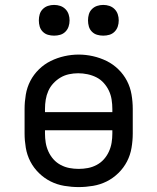

<svg xmlns="http://www.w3.org/2000/svg" viewBox="-20 -753 640 781"><path d="M300 8Q271 8 241.5 3Q212 -2 186 -15Q160 -28 138.5 -49Q117 -70 103.5 -96Q90 -122 85 -151.5Q80 -181 80 -210V-310Q80 -339 85 -368.5Q90 -398 103.5 -424Q117 -450 138.5 -471Q160 -492 186.5 -505Q213 -518 242 -524.5Q271 -531 300 -531Q329 -531 358 -524.5Q387 -518 413.5 -505Q440 -492 461.5 -471Q483 -450 496.5 -424Q510 -398 515 -368.5Q520 -339 520 -310V-210Q520 -181 515 -151.5Q510 -122 496.5 -96Q483 -70 461.5 -49Q440 -28 414 -15Q388 -2 358.5 3Q329 8 300 8ZM163 -297H437V-310Q437 -329 434 -348Q431 -367 423 -384Q415 -401 402 -415.5Q389 -430 372 -438.5Q355 -447 336 -451Q317 -455 298 -455Q279 -455 260.5 -451Q242 -447 226 -437.5Q210 -428 197 -414Q184 -400 176.5 -383Q169 -366 166 -347.5Q163 -329 163 -310ZM300 -66Q319 -66 337.5 -69.5Q356 -73 373 -82Q390 -91 402.5 -105Q415 -119 423 -136.5Q431 -154 434 -172.5Q437 -191 437 -210V-223H163V-210Q163 -191 166 -172.5Q169 -154 177 -136.5Q185 -119 197.5 -105Q210 -91 227 -82Q244 -73 262.5 -69.5Q281 -66 300 -66ZM400 -608Q387 -608 375 -611.5Q363 -615 354 -624Q345 -633 341.5 -645Q338 -657 338 -670Q338 -683 341.5 -695Q345 -707 354 -716Q363 -725 375 -729Q387 -733 400 -733Q413 -733 425 -729Q437 -725 446 -716Q455 -707 459 -695Q463 -683 463 -670Q463 -657 459 -645Q455 -633 446 -624Q437 -615 425 -611.5Q413 -608 400 -608ZM200 -608Q187 -608 175 -611.5Q163 -615 154 -624Q145 -633 141.5 -645Q138 -657 138 -670Q138 -683 141.5 -695Q145 -707 154 -716Q163 -725 175 -729Q187 -733 200 -733Q213 -733 225 -729Q237 -725 246 -716Q255 -707 259 -695Q263 -683 263 -670Q263 -657 259 -645Q255 -633 246 -624Q237 -615 225 -611.5Q213 -608 200 -608Z"/></svg>

Font: Zed Sans Extended
Style: Regular
Weight: 400
Width: 7
Designer: Belleve Invis
Foundry: Belleve Invis
Version: Version 1.0.0; ttfautohint (v1.8.4)